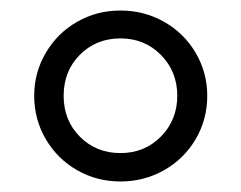

<svg xmlns="http://www.w3.org/2000/svg" viewBox="-20 -726 459 365"><path d="M209 -381Q164 -381 126.5 -402.5Q89 -424 67 -461.5Q45 -499 45 -544Q45 -588 67 -625.5Q89 -663 126.5 -684.5Q164 -706 209 -706Q254 -706 292 -684.5Q330 -663 352 -625.5Q374 -588 374 -544Q374 -499 352 -461.5Q330 -424 292 -402.5Q254 -381 209 -381ZM209 -435Q255 -435 286 -466.5Q317 -498 317 -544Q317 -590 286 -621.5Q255 -653 209 -653Q163 -653 132 -622Q101 -591 101 -544Q101 -497 132 -466Q163 -435 209 -435Z"/></svg>

Font: Sepalumica Med
Style: Regular
Weight: 500
Designer: Julieta Ulanovsky
Foundry: Julieta Ulanovsky
Version: Version 7.200